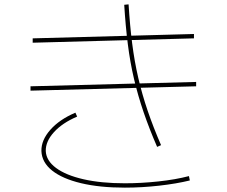

<svg xmlns="http://www.w3.org/2000/svg" viewBox="-20 -831 1040 881"><path d="M553 30Q437 30 351.5 9.5Q266 -11 219 -48.5Q172 -86 170 -138Q169 -188 211 -235.5Q253 -283 326 -314L334 -296Q266 -267 227.5 -224.5Q189 -182 190 -138Q192 -94 237 -60.5Q282 -27 363 -8.5Q444 10 553 10Q628 10 707 1.5Q786 -7 847 -23L851 -3Q790 12 710 21Q630 30 553 30ZM120 -415V-435L880 -455V-435ZM701 -157Q665 -240 639 -316Q613 -392 595 -468.5Q577 -545 566.5 -628.5Q556 -712 550 -809L570 -811Q576 -714 586.5 -631.5Q597 -549 614.5 -473.5Q632 -398 657.5 -323Q683 -248 719 -165ZM130 -635V-655L870 -675V-655Z"/></svg>

Font: M PLUS 1 Thin
Style: Regular
Weight: 100
Designer: Coji Morishita
Foundry: UNDERFOREST DESIGN
Version: Version 1.001